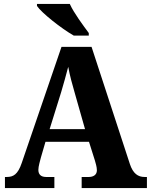

<svg xmlns="http://www.w3.org/2000/svg" viewBox="-20 -951 763 971"><path d="M353 -771H429V-784C401 -822 353 -886 333 -931H167V-921C190 -886 290 -807 353 -771ZM5 0H255V-56H213C187 -56 174 -69 174 -92C174 -110 183 -139 187 -155L210 -234H430L460 -139C463 -128 470 -107 470 -90C470 -65 450 -56 429 -56H393V0H723V-56H711C678 -56 653 -73 637 -121L443 -714H291L90 -127C70 -68 47 -56 14 -56H5ZM231 -298 289 -484C301 -524 314 -571 325 -613C333 -569 346 -522 358 -481L410 -298Z"/></svg>

Font: Noto Serif Bengali SemiCondensed ExtraBold
Style: Regular
Weight: 800
Width: 4
Designer: Juan Bruce, Universal Thirst, Indian Type Foundry and the Monotype Design Team.
Foundry: Monotype Imaging Inc.
Version: Version 2.003